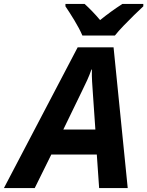

<svg xmlns="http://www.w3.org/2000/svg" viewBox="-80 -954 747 974"><path d="M-60.1 0 314 -713.9H496.1L567.9 0H422.9L411.1 -169.9H180.2L96.2 0ZM241.2 -296.9H403.8L391.1 -481Q389.2 -510.3 387.2 -540Q385.3 -569.8 386.2 -601.1H383.8Q374.5 -574.2 362.3 -547.4Q350.1 -520.5 335 -490.2ZM337.9 -773.9Q322.8 -809.1 297.4 -850.8Q272 -892.6 252 -921.9V-934.1H349.1Q366.2 -918.9 388.4 -896Q410.6 -873 427.7 -852.1Q483.9 -897.5 541 -934.1H647V-921.9Q627 -903.3 599.9 -877Q572.8 -850.6 546.6 -823.2Q520.5 -795.9 502.9 -773.9Z"/></svg>

Font: Open Sans
Style: Bold Italic
Weight: 700
Italic angle: -12°
Designer: Monotype Design Team
Foundry: Monotype Imaging Inc.
Version: Version 3.003; ttfautohint (v1.8.4)